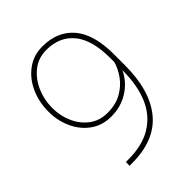

<svg xmlns="http://www.w3.org/2000/svg" viewBox="-206 -836 960 960"><g transform="rotate(-45 273.5 -356.0)"><path d="M146.5 -16.6H162.1Q264.2 -16.6 329.8 -57.4Q395.5 -98.1 427 -172.9Q458.5 -247.6 458.5 -350.6V-353.5Q431.6 -296.4 377.7 -262.5Q323.7 -228.5 255.4 -228.5Q192.9 -228.5 146.7 -261.5Q100.6 -294.4 75.4 -349.1Q50.3 -403.8 50.3 -467.8Q50.3 -536.6 76.4 -594Q102.5 -651.4 149.7 -686Q196.8 -720.7 259.3 -720.7Q365.7 -720.7 425.3 -650.9Q484.9 -581.1 484.9 -440.9V-361.3Q484.9 -184.1 405.3 -87.2Q325.7 9.8 162.1 9.8H145.5ZM76.7 -467.8Q76.7 -413.1 97.9 -364.5Q119.1 -315.9 159.2 -285.4Q199.2 -254.9 255.4 -254.9Q314.5 -254.9 356.4 -279.1Q398.4 -303.2 423.6 -339.1Q448.7 -375 458.5 -410.6V-440.4Q458.5 -567.4 406.5 -630.9Q354.5 -694.3 261.2 -694.3Q204.6 -694.3 163.1 -661.6Q121.6 -628.9 99.1 -577.1Q76.7 -525.4 76.7 -467.8Z"/></g></svg>

Font: Vazirmatn RD UI Thin
Style: Regular
Weight: 100
Designer: Saber Rastikerdar
Foundry: Saber Rastikerdar
Version: Version 33.003